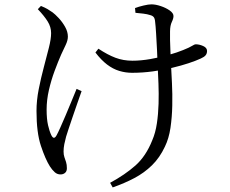

<svg xmlns="http://www.w3.org/2000/svg" viewBox="-20 -785 1040 869"><path d="M151.2 -743.4 165.3 -758.1Q183.3 -750.8 194.9 -744Q206.5 -737.1 218.1 -728.9Q228.9 -721 245.5 -703.4Q262.1 -685.7 274.6 -663.6Q287.2 -641.4 287.2 -619.1Q287.2 -602.4 277.3 -581.6Q267.4 -560.8 256.5 -537.3Q242.6 -505.5 227.2 -464.1Q211.8 -422.6 201.4 -377.6Q191 -332.5 191 -288.9Q191 -246.7 197.4 -218.5Q203.9 -190.4 212.3 -173.1Q218.1 -161.5 224 -161.4Q229.9 -161.3 236.1 -172.6Q242.4 -183.9 253.2 -208.1Q264 -232.2 277.1 -263Q290.2 -293.9 303.1 -325.4Q316.1 -356.9 326.7 -382.8L349.3 -372.5Q339.9 -346.3 329.5 -316.1Q319.2 -285.9 308.9 -256.4Q298.5 -227 290.9 -203.1Q283.2 -179.3 279.2 -166.6Q274.6 -149.8 271.1 -132.6Q267.7 -115.5 267.7 -99.4Q267.7 -84.3 271.5 -73.6Q275.3 -62.9 279 -51.5Q282.7 -40 282.7 -23.2Q282.7 -9.8 274.5 -2.7Q266.3 4.5 253.8 4.5Q238.5 4.5 227.1 -6.1Q215.6 -16.7 205.9 -31.8Q185.3 -64.4 165.3 -124.5Q145.2 -184.5 145.2 -282.6Q145.2 -330.5 155.3 -381.5Q165.4 -432.5 178.3 -480.7Q191.1 -529 201.2 -568.9Q211.3 -608.7 211.3 -635.2Q211.3 -663.1 195.6 -688.2Q179.9 -713.3 151.2 -743.4ZM411.9 -547.3 425.4 -564.6Q466.6 -537.2 502.3 -523.7Q537.9 -510.2 579.6 -510.2Q617.4 -510.2 660.5 -517.7Q703.5 -525.1 743.1 -536.3Q782.7 -547.6 808.8 -558.4Q838.1 -570.2 849.1 -577.3Q860.1 -584.5 866.4 -584.5Q881.7 -584.5 899.4 -576.8Q917.1 -569 917.1 -554.3Q917.1 -542.8 910.7 -534.9Q904.3 -527 888.7 -520.1Q867.1 -510.1 834.1 -499.1Q801 -488.1 759.6 -478.2Q718.1 -468.3 671.8 -461.9Q625.5 -455.5 577.8 -455.5Q548.2 -455.5 519.7 -464.1Q491.2 -472.7 464.5 -493Q437.9 -513.3 411.9 -547.3ZM593.1 -727 591.1 -748.5Q607.6 -754.8 629.7 -760Q651.8 -765.3 665.3 -765.3Q684.4 -765.3 707.7 -757.4Q731 -749.6 748.1 -737.6Q765.2 -725.6 765.2 -712.5Q765.2 -701.1 757.6 -685.5Q750 -669.9 749.6 -643.2Q749.2 -627.9 749.6 -603.7Q750 -579.4 751.4 -552Q752.8 -524.5 753.8 -497Q755.8 -458.2 758.3 -408.6Q760.8 -359 759.7 -306.7Q758.6 -254.3 751.5 -206.1Q744.3 -157.8 726.2 -120.9Q703.2 -71.6 668.1 -37.1Q632.9 -2.6 588.1 21Q543.3 44.7 490 63.3L478.4 42.4Q545.6 6 593.1 -36Q640.5 -78.1 669 -149.7Q683.7 -183.7 690 -226.3Q696.4 -269 697.7 -315.5Q699 -362.1 697.2 -406.9Q695.4 -451.8 693.6 -488.6Q692.6 -520.4 690.6 -559.5Q688.6 -598.6 686.5 -633.4Q684.4 -668.3 682.2 -685.2Q681 -701.4 675.6 -707.7Q670.2 -714.1 659 -716.9Q647 -721 628.4 -723.3Q609.8 -725.5 593.1 -727Z"/></svg>

Font: Source Han Serif JP VF
Style: Regular
Weight: 250
Designer: Ryoko NISHIZUKA 西塚涼子 (kana & ideographs); Frank Grießhammer (Latin, Greek & Cyrillic); Wenlong ZHANG 张文龙 (bopomofo); San
Foundry: Adobe
Version: Version 2.001;hotconv 1.1.0;makeotfexe 2.6.0